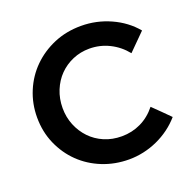

<svg xmlns="http://www.w3.org/2000/svg" viewBox="-127 -838 974 975"><g transform="rotate(-20 360.0 -350.5)"><path d="M415 -113Q470 -113 518 -136Q566 -159 602 -204Q625 -182 646.5 -160.5Q668 -139 690 -117Q664 -87 632 -63.5Q600 -40 563.5 -23.5Q527 -7 488 1.5Q449 10 410 10Q333 10 266 -17Q199 -44 149.5 -92Q100 -140 71 -206Q42 -272 42 -350Q42 -424 69.5 -490Q97 -556 146.5 -605Q196 -654 263 -682.5Q330 -711 410 -711Q493 -711 568.5 -677Q644 -643 694 -583L604 -493Q568 -538 517.5 -563Q467 -588 410 -588Q362 -588 320 -570Q278 -552 247 -520.5Q216 -489 198 -445Q180 -401 180 -350Q180 -301 197.5 -258Q215 -215 246 -182.5Q277 -150 320 -131.5Q363 -113 415 -113Z"/></g></svg>

Font: Rosa Sans SemiBold
Style: Regular
Weight: 600
Designer: Pentagram / MCKL
Foundry: Pentagram / MCKL
Version: Version 1.005;September 16, 2019;FontCreator 11.5.0.2425 64-